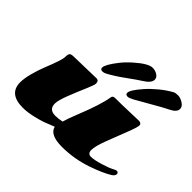

<svg xmlns="http://www.w3.org/2000/svg" viewBox="-187 -1108 1387 1387"><g transform="rotate(45 506.5 -415.0)"><path d="M197.8 -502.4 418.5 -507.8Q431.2 -507.8 437.5 -500.2Q443.8 -492.7 443.8 -477.8Q443.8 -462.9 416.7 -400.6Q389.6 -338.4 362.3 -268.3Q335 -198.2 335 -166Q335 -105.5 399.4 -105.5Q430.2 -105.5 466.8 -113.3Q478.5 -154.8 505.9 -223.1Q575.2 -394.5 589.4 -483.9Q591.8 -502 615.2 -502Q686 -502 764.2 -504.9Q842.3 -507.8 854.2 -507.8Q866.2 -507.8 872.8 -501.2Q879.4 -494.6 879.4 -488.8Q879.4 -465.3 849.1 -389.6Q818.8 -314 788.6 -233.2Q758.3 -152.3 758.3 -115.2Q758.3 -78.1 791.3 -78.1Q824.2 -78.1 882.6 -95.9Q940.9 -113.8 964.1 -126.5Q987.3 -139.2 994.1 -139.2Q1012.7 -139.2 1012.7 -121.6Q1012.7 -104 986.6 -88.1Q960.4 -72.3 923.6 -55.9Q886.7 -39.6 835 -21.5Q715.8 19.5 592.3 19.5Q468.8 19.5 453.1 -46.9Q405.8 -27.3 375.5 -16.4Q345.2 -5.4 291.5 7.1Q237.8 19.5 192.9 19.5Q49.3 19.5 49.3 -97.7Q49.3 -138.2 64.9 -196Q80.6 -253.9 99.6 -300.8Q149.9 -425.3 149.9 -455.3Q149.9 -485.4 158.7 -493.9Q167.5 -502.4 197.8 -502.4ZM524.9 -774.4Q608.4 -848.6 652.3 -848.6Q680.2 -848.6 702.1 -834.2Q724.1 -819.8 724.1 -797.9Q724.1 -764.2 668 -729.5Q638.7 -711.4 569.8 -661.4Q501 -611.3 445.3 -581.5Q427.7 -572.3 415.5 -572.3Q392.6 -572.3 392.6 -590.8Q392.6 -621.6 453.1 -699.2Q481 -735.4 524.9 -774.4ZM883.8 -830.1Q896.5 -837.4 922.1 -837.4Q947.8 -837.4 975.3 -819.6Q1002.9 -801.8 1002.9 -777.8Q1002.9 -745.6 952.9 -720.9Q902.8 -696.3 824 -650.1Q745.1 -604 715.1 -588.1Q685.1 -572.3 672.9 -572.3Q649.9 -572.3 649.9 -590.8Q649.9 -619.6 715.8 -694.3Q745.6 -728.5 790.8 -766.1Q835.9 -803.7 883.8 -830.1Z"/></g></svg>

Font: Sonsie One
Style: Regular
Weight: 400
Designer: Riccardo De Franceschi
Foundry: Sorkin Type Co
Version: Version 1.003